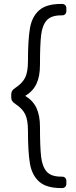

<svg xmlns="http://www.w3.org/2000/svg" viewBox="-20 -796 384 975"><path d="M295 101Q305 101 311 107Q317 113 317 123V137Q317 147 311 153Q305 159 295 159H290Q215 159 178.5 126Q142 93 132 34.5Q122 -24 122 -131Q122 -187 108 -215.5Q94 -244 61 -266Q47 -275 42 -283Q37 -291 37 -303V-315Q37 -327 42 -335Q47 -343 61 -352Q94 -374 108 -402.5Q122 -431 122 -487Q122 -593 132 -652Q142 -711 178.5 -743.5Q215 -776 290 -776H295Q305 -776 311 -770Q317 -764 317 -754V-740Q317 -730 311 -724Q305 -718 295 -718H290Q240 -718 217.5 -693Q195 -668 189 -619Q183 -570 183 -466Q183 -408 165 -370Q147 -332 108 -309Q147 -286 165 -248Q183 -210 183 -152Q183 -48 189 1.5Q195 51 217.5 76Q240 101 290 101Z"/></svg>

Font: Hezaedrus Light
Style: Regular
Weight: 300
Designer: Hubert & Fischer
Foundry: Hubert & Fischer
Version: Version 1.10;September 3, 2019;FontCreator 11.5.0.2425 64-bi